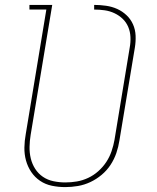

<svg xmlns="http://www.w3.org/2000/svg" viewBox="-20 -755 640 783"><path d="M246 8Q218 8 191.5 2.5Q165 -3 143.5 -17.5Q122 -32 107.5 -53.5Q93 -75 86 -100.5Q79 -126 79.5 -153.5Q80 -181 85 -208L169 -716H100V-735H193L105 -205Q101 -181 100.5 -156.5Q100 -132 105.5 -109Q111 -86 123.5 -66.5Q136 -47 155 -34Q174 -21 198 -16Q222 -11 246 -11Q270 -11 293.5 -15Q317 -19 339.5 -29.5Q362 -40 381 -57Q400 -74 413.5 -94.5Q427 -115 435 -138.5Q443 -162 447 -185L509 -561Q513 -582 512 -604Q511 -626 503 -645Q495 -664 480.5 -678Q466 -692 447 -701Q428 -710 407 -713Q386 -716 364 -716V-735Q388 -735 412.5 -731.5Q437 -728 458 -718.5Q479 -709 496 -693Q513 -677 522.5 -655.5Q532 -634 533 -609.5Q534 -585 530 -561L467 -182Q463 -156 454.5 -131Q446 -106 431 -83Q416 -60 394.5 -42Q373 -24 348.5 -12.5Q324 -1 298 3.5Q272 8 246 8Q246 8 246 8Q246 8 246 8Z"/></svg>

Font: Iosevka Curly Slab ThEx
Style: Italic
Weight: 100
Width: 7
Italic angle: -9°
Monospace: yes
Designer: Belleve Invis
Foundry: Belleve Invis
Version: Version 11.1.0; ttfautohint (v1.8.3)